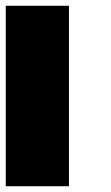

<svg xmlns="http://www.w3.org/2000/svg" viewBox="-20 -645 384 665"><path d="M218.8 0H0V-625H218.8Z"/></svg>

Font: CraftyPE
Style: Regular
Weight: 400
Designer: Erek Butcher
Foundry: Haunted Coop
Version: Version 0.018;April 4, 2024;FontCreator 15.0.0.2962 64-bit